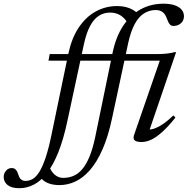

<svg xmlns="http://www.w3.org/2000/svg" viewBox="-198 -740 992 1014"><path d="M162.5 -454.5Q179.5 -536 216.5 -592.5Q253.5 -649 306 -678.5Q358.5 -708 421 -708Q445.5 -708 466 -703Q486.5 -698 503.2 -688.5Q520 -679 531.5 -665L482 -608Q470.5 -630 456 -644.5Q441.5 -659 423.5 -666.2Q405.5 -673.5 382.5 -673.5Q350 -673.5 323.5 -656.2Q297 -639 277.5 -602.2Q258 -565.5 245.5 -508.5L158.5 -104Q137.5 -4 109.8 64.8Q82 133.5 49.2 175.2Q16.5 217 -20.2 235.5Q-57 254 -96 254Q-136.5 254 -157.5 237.5Q-178.5 221 -178.5 194.5Q-178.5 176.5 -166.5 162Q-154.5 147.5 -135.5 147.5Q-122 147.5 -113.8 157Q-105.5 166.5 -100.5 184Q-95 202 -85.2 208.8Q-75.5 215.5 -63 215.5Q-43 215.5 -24.8 204.8Q-6.5 194 10.5 166.5Q27.5 139 43.8 90Q60 41 75.5 -35.5ZM396.5 -461Q414 -545.5 452.2 -603.2Q490.5 -661 544.8 -690.8Q599 -720.5 665.5 -720.5Q701.5 -720.5 725.8 -711.8Q750 -703 761.8 -688.2Q773.5 -673.5 773.5 -654.5Q773.5 -640 766.5 -628.2Q759.5 -616.5 746.8 -609.8Q734 -603 717 -603Q706.5 -603 698.8 -611.5Q691 -620 683 -642.5Q675 -665.5 660.8 -676.2Q646.5 -687 624.5 -687Q590.5 -687 562.2 -669Q534 -651 513.5 -613Q493 -575 479.5 -515L393.5 -114Q373 -18 343.2 49.2Q313.5 116.5 277.2 158Q241 199.5 200.2 218.5Q159.5 237.5 116.5 237.5Q88 237.5 66.2 230.8Q44.5 224 30.2 212.2Q16 200.5 9 186L60 134Q71.5 166 91.2 182.8Q111 199.5 136 199.5Q164 199.5 189.2 189.2Q214.5 179 235.8 154.2Q257 129.5 274.5 87.5Q292 45.5 305 -17ZM58 -419.5 64.5 -454.5H635Q661.5 -454.5 684.2 -457.2Q707 -460 723.5 -464.5H732L586.5 -38.5L577 -57Q591.5 -53.5 612.2 -59.5Q633 -65.5 659.5 -82.8Q686 -100 717.5 -130.5L728.5 -119Q690.5 -71.5 658.8 -43Q627 -14.5 600.5 -2.2Q574 10 550.5 10Q522.5 10 513 1Q503.5 -8 510 -27L650.5 -433L682 -419.5Z"/></svg>

Font: Newsreader 36pt
Style: Italic
Weight: 400
Italic angle: -17°
Designer: Hugues Gentile
Foundry: Production Type
Version: Version 1.003